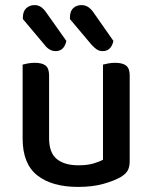

<svg xmlns="http://www.w3.org/2000/svg" viewBox="-20 -721 599 755"><path d="M69 -467Q76 -469 89 -471.5Q102 -474 117 -474Q146 -474 159.5 -463Q173 -452 173 -425V-178Q173 -120 203.5 -95.5Q234 -71 288 -71Q323 -71 347 -78Q371 -85 385 -93V-467Q393 -469 405.5 -471.5Q418 -474 433 -474Q462 -474 476 -463Q490 -452 490 -425V-88Q490 -66 483 -52Q476 -38 455 -25Q429 -10 386.5 2Q344 14 287 14Q184 14 126.5 -31.5Q69 -77 69 -176ZM70 -646V-652Q70 -677 83.5 -689Q97 -701 116 -701Q130 -701 141 -693.5Q152 -686 161 -673L241 -560Q232 -520 199 -520Q185 -520 174 -527Q163 -534 155 -545ZM255 -646V-652Q255 -677 268 -689Q281 -701 300 -701Q315 -701 326.5 -693.5Q338 -686 347 -673L426 -560Q417 -520 384 -520Q370 -520 360 -527Q350 -534 340 -545Z"/></svg>

Font: Baloo Bhai 2 Medium
Style: Regular
Weight: 500
Designer: Supriya Tembe, Noopur Datye and Ek Type
Foundry: Ek Type
Version: Version 1.640;PS 1.000;hotconv 16.6.51;makeotf.lib2.5.65220;